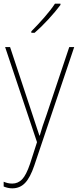

<svg xmlns="http://www.w3.org/2000/svg" viewBox="-20 -851 427 1048"><path d="M8 -594H35L157 -226Q173 -178 181 -153Q189 -128 195 -111H197Q210 -158 234 -224L358 -594H385L167 53Q145 118 117 147.5Q89 177 47 177Q24 177 0 167V141Q12 146 23 148.5Q34 151 47 151Q78 151 100.5 128Q123 105 144 43L182 -75ZM310 -824Q284 -789 244.5 -746Q205 -703 169 -672H151V-680Q185 -714 221 -755Q257 -796 280 -831H310Z"/></svg>

Font: Noto Sans Malayalam UI SemiCondensed Thin
Style: Regular
Weight: 100
Width: 4
Designer: Jelle Bosma - Monotype Design Team
Foundry: Monotype Imaging Inc.
Version: Version 2.104; ttfautohint (v1.8.4.7-5d5b)